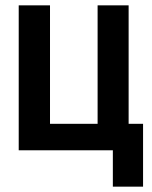

<svg xmlns="http://www.w3.org/2000/svg" viewBox="-20 -562 570 718"><path d="M50 0V-542H167V-99H345V-542H461V-99H515V136H402V0H390Z"/></svg>

Font: Noto Sans Mono Condensed SemiBold
Style: Regular
Weight: 600
Width: 3
Designer: Monotype Design Team
Foundry: Monotype Imaging Inc.
Version: Version 2.014